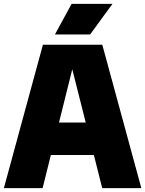

<svg xmlns="http://www.w3.org/2000/svg" viewBox="-21 -971 750 991"><path d="M-1 0 200.5 -740H507L708.5 0H506.5L463.5 -171H241.5L199 0ZM283.5 -338.5H421.5L352 -613.5ZM262.5 -793 348.5 -951H559.5L444 -793Z"/></svg>

Font: Encode Sans SmCnd Black
Style: Regular
Weight: 900
Width: 4
Designer: Multiple Designers
Foundry: Impallari Type
Version: Version 3.002; ttfautohint (v1.8.3) -l 8 -r 50 -G 200 -x 14 